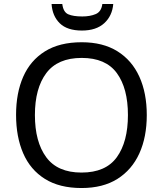

<svg xmlns="http://www.w3.org/2000/svg" viewBox="-20 -938 821 968"><path d="M720 -358Q720 -247 682.5 -164.5Q645 -82 572 -36Q499 10 391 10Q280 10 206.5 -36Q133 -82 97 -165Q61 -248 61 -359Q61 -469 97 -551Q133 -633 206.5 -679Q280 -725 392 -725Q499 -725 572 -679.5Q645 -634 682.5 -551.5Q720 -469 720 -358ZM156 -358Q156 -223 213 -145.5Q270 -68 391 -68Q513 -68 569 -145.5Q625 -223 625 -358Q625 -493 569 -569.5Q513 -646 392 -646Q271 -646 213.5 -569.5Q156 -493 156 -358ZM551 -918Q546 -858 505.5 -821Q465 -784 393 -784Q319 -784 281.5 -820.5Q244 -857 240 -918H294Q299 -877 324 -866Q349 -855 395 -855Q434 -855 462.5 -867Q491 -879 496 -918Z"/></svg>

Font: Noto Sans IKEA
Style: Regular
Weight: 400
Designer: Monotype Design Team
Foundry: Monotype Imaging Inc.
Version: Version 2.001